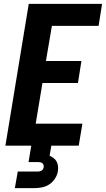

<svg xmlns="http://www.w3.org/2000/svg" viewBox="-20 -755 549 995"><path d="M8 0 129 -735H509L491 -621H249L218 -439H402L384 -325H200L165 -114H407L388 0ZM57 220 72 134H172Q177 134 182.5 133.5Q188 133 193 130.5Q198 128 201.5 123.5Q205 119 206 114Q207 108 206 102Q205 96 201 92Q197 88 191.5 86.5Q186 85 180 85H128L142 0H246L237 52Q248 57 258 64.5Q268 72 273.5 82.5Q279 93 280.5 106Q282 119 280 132Q277 152 265 170.5Q253 189 235.5 200.5Q218 212 197.5 216Q177 220 157 220Z"/></svg>

Font: Iosevka Term Curly Heavy
Style: Italic
Weight: 900
Italic angle: -9°
Designer: Belleve Invis
Foundry: Belleve Invis
Version: Version 32.3.0